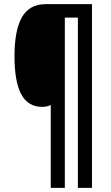

<svg xmlns="http://www.w3.org/2000/svg" viewBox="-20 -780 534 927"><path d="M424 127H356V-695H293V127H225V-273Q207 -264 184 -264Q115 -264 82.5 -325Q50 -386 50 -509Q50 -634 86 -697Q122 -760 201 -760H424Z"/></svg>

Font: Noto Sans Lao ExtraCondensed SemiBold
Style: Regular
Weight: 600
Width: 2
Designer: Monotype Design Team
Foundry: Monotype Imaging Inc.
Version: Version 2.003; ttfautohint (v1.8.4.7-5d5b)